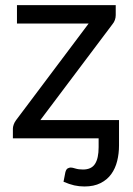

<svg xmlns="http://www.w3.org/2000/svg" viewBox="-20 -526 504 730"><path d="M432.5 27Q432.5 58 425.5 86.2Q418.5 114.5 403 136Q387.5 157.5 362.2 170.2Q337 183 301 183Q281 183 262.2 178.8Q243.5 174.5 221.5 165L228.5 129Q231.5 117.5 237.5 114.2Q243.5 111 249 111Q255 111 267 114.8Q279 118.5 295.5 118.5Q327.5 118.5 341.2 97.2Q355 76 355 33.5V0H29V-37Q29 -43.5 32 -52.2Q35 -61 41 -69L317 -436.5H44.5V-506.5H420V-468.5Q420 -459 416.8 -450Q413.5 -441 408 -434.5L133.5 -69.5H432.5Z"/></svg>

Font: Lato 2
Style: Regular
Weight: 400
Designer: Lukasz Dziedzic with Adam Twardoch and Botio Nikoltchev
Foundry: tyPoland Lukasz Dziedzic
Version: Version 2.015; 2015-08-06; http://www.latofonts.com/